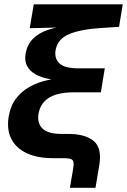

<svg xmlns="http://www.w3.org/2000/svg" viewBox="-20 -748 601 908"><path d="M310.5 140.1 325.7 51.8Q329.6 29.8 327.4 18.6Q325.2 7.3 314.2 3.7Q303.2 0 278.8 0H230Q156.2 0 105.7 -23.9Q55.2 -47.9 33.2 -91.8Q11.2 -135.7 21 -196.3Q29.3 -247.1 55.4 -281.5Q81.5 -315.9 119.6 -337.2Q157.7 -358.4 201.9 -368.4Q246.1 -378.4 290.5 -379.4L289.6 -367.2Q248.5 -367.7 212.2 -374.5Q175.8 -381.3 148.7 -396.2Q121.6 -411.1 108.4 -435.3Q95.2 -459.5 101.1 -494.6Q108.4 -536.6 135.5 -564.2Q162.6 -591.8 206.5 -606.7Q250.5 -621.6 306.6 -626L308.6 -619.1L120.6 -614.7L139.6 -727.5H560.5L543 -621.1L466.3 -616.2Q365.2 -610.4 309.1 -587.6Q252.9 -564.9 243.2 -512.2Q235.8 -473.1 260.5 -449Q285.2 -424.8 350.6 -424.8H475.6L457 -311.5H328.1Q282.7 -311.5 247.8 -301.5Q212.9 -291.5 191.2 -269.5Q169.4 -247.6 162.6 -212.9Q154.3 -167 180.2 -140.9Q206.1 -114.7 269.5 -114.7H301.8Q383.3 -114.7 423.3 -81.1Q463.4 -47.4 449.2 35.2L431.6 140.1Z"/></svg>

Font: Inter 24pt
Style: Bold Italic
Weight: 700
Italic angle: -9.3988°
Version: Version 4.001;git-66647c0bb